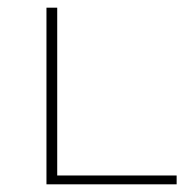

<svg xmlns="http://www.w3.org/2000/svg" viewBox="-20 -480 511 500"><path d="M440 -23V0H101V-460H129V-23Z"/></svg>

Font: Ysabeau SC Extralight
Style: Regular
Weight: 200
Designer: Christian Thalmann (Catharsis Fonts)
Version: Version 0.003